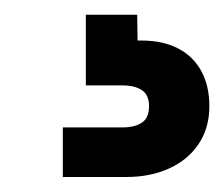

<svg xmlns="http://www.w3.org/2000/svg" viewBox="-20 -20 305 261"><path d="M65.4 153.2H146.4Q163 153.2 172.8 146.8Q182.6 140.3 182.6 124.4Q182.6 109 172.8 102.5Q163 96.1 146.4 96.1H96.7V0H166.5L167 35.1H172.5Q201.1 35.1 221.8 45.7Q242.5 56.3 253.6 76.5Q264.6 96.6 264.6 124.4Q264.6 153.9 250.1 175.6Q235.6 197.3 210.1 208.9Q184.5 220.6 151.9 220.6H65.4Z"/></svg>

Font: Wand UI Pro
Style: Regular
Weight: 400
Designer: Andreas Faust
Version: Version 1.003;FEAKit 1.0